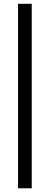

<svg xmlns="http://www.w3.org/2000/svg" viewBox="-20 -830 262 1010"><path d="M75 160.5H147V-810H75Z"/></svg>

Font: Libre Caslon Condensed SemiBold
Style: Regular
Weight: 600
Designer: Pablo Impallari, Rodrigo Fuenzalida, Katja Schimmel, Ertekin Erdin
Foundry: Pablo Impallari, Rodrigo Fuenzalida
Version: Version 2.000;gftools[0.9.33]